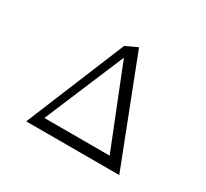

<svg xmlns="http://www.w3.org/2000/svg" viewBox="-151 -990 1302 1215"><g transform="rotate(30 500.0 -382.5)"><path d="M726 -77 494 -659 249 -77ZM840 -1H160L458 -724L544 -764Z"/></g></svg>

Font: Kaisei HarunoUmi
Style: Regular
Weight: 400
Designer: Font-Kai, 金井和夫
Foundry: KAZUO KANAI
Version: Version 5.003